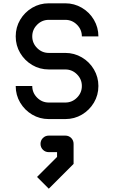

<svg xmlns="http://www.w3.org/2000/svg" viewBox="-20 -720 690 1161"><path d="M375 0H275Q220 0 174.5 -27Q129 -54 102 -99.5Q75 -145 75 -200H175Q175 -159 204.5 -129.5Q234 -100 275 -100H375Q416 -100 445.5 -129.5Q475 -159 475 -200Q475 -241 445.5 -270.5Q416 -300 375 -300H275Q220 -300 174.5 -327Q129 -354 102 -399.5Q75 -445 75 -500Q75 -555 102 -600.5Q129 -646 174.5 -673Q220 -700 275 -700H375Q429 -700 475 -673Q521 -646 548 -600Q575 -554 575 -500H475Q475 -541 445.5 -570.5Q416 -600 375 -600H275Q234 -600 204.5 -570.5Q175 -541 175 -500Q175 -459 204.5 -429.5Q234 -400 275 -400H375Q429 -400 475 -373Q521 -346 548 -300Q575 -254 575 -200Q575 -145 548 -99.5Q521 -54 475.5 -27Q430 0 375 0ZM325 229V200H275Q254 200 239.5 185.5Q225 171 225 150Q225 129 239.5 114.5Q254 100 275 100H375Q396 100 410.5 114.5Q425 129 425 150V271L275 421L204 350Z"/></svg>

Font: Monoikos Medium
Style: Regular
Weight: 500
Designer: Brian Krent
Version: Version 0.088